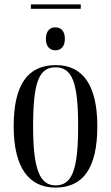

<svg xmlns="http://www.w3.org/2000/svg" viewBox="-20 -840 503 870"><path d="M120 -800H346V-820H120ZM231 -612C254 -612 274 -627 274 -664C274 -702 254 -716 231 -716C208 -716 188 -702 188 -664C188 -627 208 -612 231 -612ZM231 10C356 10 421 -77 421 -268C421 -453 356 -545 233 -545C104 -545 42 -454 42 -268C42 -79 112 10 231 10ZM232 0C160 0 130 -73 130 -268C130 -465 156 -535 231 -535C308 -535 334 -465 334 -268C334 -74 308 0 232 0Z"/></svg>

Font: Noto Serif Display ExtraCondensed
Style: Regular
Weight: 400
Width: 2
Designer: Monotype Design Team
Foundry: Monotype Imaging Inc.
Version: Version 2.009